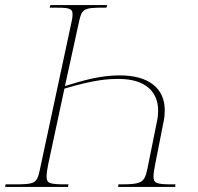

<svg xmlns="http://www.w3.org/2000/svg" viewBox="-40 -734 779 754"><path d="M381 -714H158L155 -704H170C227 -704 245 -703 245 -678C245 -670 244 -661 241 -648L116 -65C105 -15 98 -10 18 -10H-18L-20 0H227L229 -10H216C153 -10 143 -15 143 -41C143 -53 145 -68 150 -92L213 -386C334 -422 386 -424 427 -424C529 -424 581 -375 581 -300C581 -288 580 -274 577 -260L539 -72C528 -20 520 -10 438 -10H425L424 0H648L649 -10H636C573 -10 563 -15 563 -41C563 -53 565 -68 570 -92L603 -259C606 -274 607 -288 607 -301C607 -386 546 -438 430 -438C353 -438 282 -417 215 -396L270 -647C281 -699 288 -704 368 -704H378Z"/></svg>

Font: Noto Serif Display Thin
Style: Italic
Weight: 100
Italic angle: -12°
Designer: Monotype Design Team
Foundry: Monotype Imaging Inc.
Version: Version 2.009